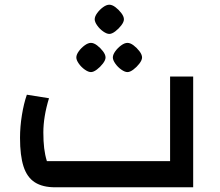

<svg xmlns="http://www.w3.org/2000/svg" viewBox="-20 -795 933 815"><path d="M214 0Q161 0 128 -21Q95 -42 80 -88Q65 -134 65 -210Q65 -257 73 -306.5Q81 -356 94 -393L188 -378Q176 -339 170 -302.5Q164 -266 164 -233Q164 -195 167.5 -166Q171 -137 179 -111H702V-470H800V0ZM366 -489Q355 -489 340 -499.5Q325 -510 314.5 -525Q304 -540 304 -551Q304 -563 314.5 -577.5Q325 -592 339.5 -602.5Q354 -613 366 -613Q378 -613 392 -602.5Q406 -592 417 -577.5Q428 -563 428 -551Q428 -540 417 -525.5Q406 -511 391.5 -500Q377 -489 366 -489ZM521 -489Q510 -489 495 -499.5Q480 -510 469.5 -525Q459 -540 459 -551Q459 -563 469.5 -577.5Q480 -592 494.5 -602.5Q509 -613 521 -613Q533 -613 547 -602.5Q561 -592 572 -577.5Q583 -563 583 -551Q583 -540 572 -525.5Q561 -511 546.5 -500Q532 -489 521 -489ZM444 -651Q433 -651 418 -661.5Q403 -672 392.5 -687Q382 -702 382 -713Q382 -725 392.5 -739.5Q403 -754 417.5 -764.5Q432 -775 444 -775Q456 -775 470 -764.5Q484 -754 495 -739.5Q506 -725 506 -713Q506 -702 495 -687.5Q484 -673 469.5 -662Q455 -651 444 -651Z"/></svg>

Font: Changa Medium
Style: Regular
Weight: 500
Designer: Eduardo Rodriguez Tunni
Foundry: Eduardo Rodriguez Tunni
Version: Version 3.003